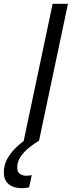

<svg xmlns="http://www.w3.org/2000/svg" viewBox="-70 -735 381 1003"><path d="M54 0 205 -715H285L134 0ZM96 180 82 244Q72 246 62.5 247Q53 248 43 248Q1 248 -24.5 227Q-50 206 -50 166Q-50 125 -30 91Q-10 57 21.5 28.5Q53 0 87 -22L134 0Q110 14 83.5 35Q57 56 38.5 82Q20 108 20 141Q20 162 33 172.5Q46 183 67 183Q78 183 96 180Z"/></svg>

Font: Wix Madefor Text
Style: Italic
Weight: 400
Italic angle: -12°
Designer: Dalton Maag Ltd
Foundry: Dalton Maag Ltd
Version: Version 3.100